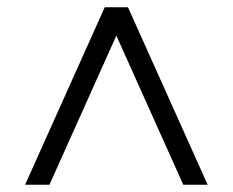

<svg xmlns="http://www.w3.org/2000/svg" viewBox="-20 -648 640 528"><path d="M49 -140 268 -628H332L551 -140H484L300 -550L116 -140Z"/></svg>

Font: Nunito Sans
Style: Regular
Weight: 400
Designer: Vernon Adams
Foundry: Vernon Adams
Version: Version 3.101; ttfautohint (v1.8.4.7-5d5b);gftools[0.9.27]